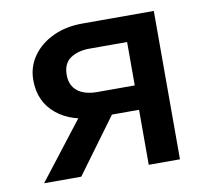

<svg xmlns="http://www.w3.org/2000/svg" viewBox="-62 -568 691 636"><g transform="rotate(-10 283.5 -249.5)"><path d="M389 0V-484L461 -413H262Q224 -413 198.5 -396Q173 -379 173 -340Q173 -305 196.5 -286Q220 -267 263 -267H435V-185H251Q164 -185 112.5 -227.5Q61 -270 61 -342Q61 -387 86 -422.5Q111 -458 154.5 -478.5Q198 -499 253 -499H494V0ZM37 0 209 -222H325L162 0Z"/></g></svg>

Font: Wix Madefor Display SemiBold
Style: Regular
Weight: 600
Designer: Dalton Maag Ltd
Foundry: Dalton Maag Ltd
Version: Version 3.100